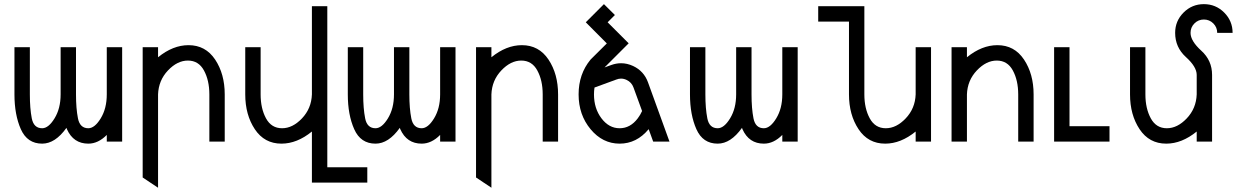

<svg xmlns="http://www.w3.org/2000/svg" viewBox="-20 -674 5888 914"><path d="M48.8 -449.2H122.1V-224.6Q122.1 -157.7 131.3 -110.6Q140.6 -63.5 180.7 -63.5Q210.9 -63.5 239.7 -110.6Q268.6 -157.7 268.6 -224.6V-449.2H341.8V-224.6Q341.8 -157.7 351.1 -110.6Q360.4 -63.5 400.4 -63.5Q430.7 -63.5 459.5 -110.6Q488.3 -157.7 488.3 -224.6V-449.2H561.5V0H488.3V-31.7Q447.3 9.8 400.4 9.8Q329.6 9.8 298.8 -58.6L296.4 -65.4Q242.7 9.8 180.7 9.8Q109.9 9.8 79.3 -58.8Q48.8 -127.4 48.8 -224.6Z M732.4 219.7 659.2 170.9V-449.2H732.4V-401.4Q803.2 -459 877.4 -459Q958.5 -459 1004.2 -390.4Q1049.8 -321.8 1049.8 -224.6V0H976.6V-224.6Q976.6 -291.5 950.9 -338.6Q925.3 -385.7 874.5 -385.7Q824.2 -385.7 779.5 -338.6Q734.9 -291.5 732.4 -224.6Z M1728.5 195.3H1464.8V-47.9Q1394 9.8 1319.8 9.8Q1238.8 9.8 1193.1 -58.8Q1147.5 -127.4 1147.5 -224.6V-449.2H1220.7V-224.6Q1220.7 -157.7 1246.3 -110.6Q1272 -63.5 1322.8 -63.5Q1373 -63.5 1417.7 -110.6Q1462.4 -157.7 1464.8 -224.6V-644.5H1538.1V122.1H1728.5Z M1635.7 -449.2H1709V-224.6Q1709 -157.7 1718.3 -110.6Q1727.5 -63.5 1767.6 -63.5Q1797.9 -63.5 1826.7 -110.6Q1855.5 -157.7 1855.5 -224.6V-449.2H1928.7V-224.6Q1928.7 -157.7 1938 -110.6Q1947.3 -63.5 1987.3 -63.5Q2017.6 -63.5 2046.4 -110.6Q2075.2 -157.7 2075.2 -224.6V-449.2H2148.4V0H2075.2V-31.7Q2034.2 9.8 1987.3 9.8Q1916.5 9.8 1885.7 -58.6L1883.3 -65.4Q1829.6 9.8 1767.6 9.8Q1696.8 9.8 1666.3 -58.8Q1635.7 -127.4 1635.7 -224.6Z M2319.3 219.7 2246.1 170.9V-449.2H2319.3V-401.4Q2390.1 -459 2464.4 -459Q2545.4 -459 2591.1 -390.4Q2636.7 -321.8 2636.7 -224.6V0H2563.5V-224.6Q2563.5 -291.5 2537.8 -338.6Q2512.2 -385.7 2461.4 -385.7Q2411.1 -385.7 2366.5 -338.6Q2321.8 -291.5 2319.3 -224.6Z M2929.7 9.8Q2848.6 9.8 2791.5 -58.8Q2734.4 -127.4 2734.4 -224.6Q2734.4 -321.8 2791.5 -390.6L2868.7 -467.3L2768.6 -567.9L2855 -654.3L2907.2 -602.5L2872.6 -567.9L2972.7 -467.8L2857.9 -353L2889.2 -364.3Q2913.1 -373 2936.5 -373Q2965.3 -373 2993.7 -359.9Q3044.9 -335.9 3064.5 -282.7L3167 0H3089.4L3067.9 -59.1Q3010.7 9.8 2929.7 9.8ZM2929.7 -63.5Q2980.5 -63.5 3016.1 -110.8Q3028.3 -127 3036.6 -145.5L2995.6 -257.8Q2986.8 -282.2 2962.9 -293.5Q2949.7 -299.8 2936.5 -299.8Q2925.3 -299.8 2914.1 -295.4L2810.1 -257.3Q2807.6 -241.7 2807.6 -224.6Q2807.6 -157.7 2843.3 -110.6Q2878.9 -63.5 2929.7 -63.5Z M3264.6 -449.2H3337.9V-224.6Q3337.9 -157.7 3347.2 -110.6Q3356.4 -63.5 3396.5 -63.5Q3426.8 -63.5 3455.6 -110.6Q3484.4 -157.7 3484.4 -224.6V-449.2H3557.6V-224.6Q3557.6 -157.7 3566.9 -110.6Q3576.2 -63.5 3616.2 -63.5Q3646.5 -63.5 3675.3 -110.6Q3704.1 -157.7 3704.1 -224.6V-449.2H3777.3V0H3704.1V-31.7Q3663.1 9.8 3616.2 9.8Q3545.4 9.8 3514.6 -58.6L3512.2 -65.4Q3458.5 9.8 3396.5 9.8Q3325.7 9.8 3295.2 -58.8Q3264.6 -127.4 3264.6 -224.6Z M4193.8 9.8Q4112.8 9.8 4067.1 -58.8Q4021.5 -127.4 4021.5 -224.6V-571.3H3875V-644.5H4094.7V-224.6Q4094.7 -157.7 4120.4 -110.6Q4146 -63.5 4196.8 -63.5Q4247.1 -63.5 4291.7 -110.6Q4336.4 -157.7 4338.9 -224.6V-449.2H4412.1V0H4338.9V-47.9Q4268.1 9.8 4193.8 9.8Z M4900.4 0H4827.1V-224.6Q4827.1 -291.5 4801.5 -338.6Q4775.9 -385.7 4725.1 -385.7Q4674.8 -385.7 4630.1 -338.6Q4585.4 -291.5 4583 -224.6V0H4509.8V-449.2H4583V-401.4Q4653.8 -459 4728 -459Q4809.1 -459 4854.7 -390.4Q4900.4 -321.8 4900.4 -224.6Z M5261.7 0H4998V-449.2H5071.3V-73.2H5261.7Z M5531.7 9.8Q5450.7 9.8 5405 -58.8Q5359.4 -127.4 5359.4 -224.6V-449.2H5432.6V-224.6Q5432.6 -157.7 5458.3 -110.6Q5483.9 -63.5 5534.7 -63.5Q5585 -63.5 5629.6 -110.6Q5674.3 -157.7 5676.8 -224.6V-317.4Q5676.8 -356 5625.5 -402.3Q5574.2 -448.7 5574.2 -517.6Q5574.2 -574.2 5614.3 -614.3Q5654.3 -654.3 5710.9 -654.3Q5767.6 -654.3 5807.6 -614.3Q5847.7 -574.2 5847.7 -517.6H5774.4Q5774.4 -543.9 5755.9 -562.5Q5737.3 -581.1 5710.9 -581.1Q5684.6 -581.1 5666 -562.5Q5647.5 -543.9 5647.5 -517.6Q5647.5 -479 5698.7 -432.6Q5750 -386.2 5750 -317.4V0H5676.8V-47.9Q5606 9.8 5531.7 9.8Z"/></svg>

Font: Catrinity
Style: Regular
Weight: 400
Designer: Alexander Lange
Foundry: High-Logic / Made with FontCreator
Version: Version 2.090;May 20, 2024;FontCreator 15.0.0.2974 64-bit